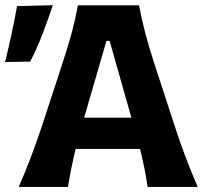

<svg xmlns="http://www.w3.org/2000/svg" viewBox="-64 -734 805 754"><path d="M9.5 0Q35 -57.5 58.8 -120.8Q82.5 -184 101.5 -241.5L181.5 -486Q203.5 -552.5 217.8 -605.8Q232 -659 242 -713H482Q492.5 -657 506.5 -604Q520.5 -551 541.5 -486L621.5 -241Q640.5 -181.5 664 -119.2Q687.5 -57 712.5 0H515.5Q510.5 -36.5 502.8 -74.2Q495 -112 486 -149H233Q224 -111.5 216.2 -73.5Q208.5 -35.5 203 0ZM354 -573.5 266.5 -272H452L366.5 -573.5ZM-44 -490.5Q-30.5 -545.5 -18.8 -600.2Q-7 -655 3 -710L143.5 -713.5Q124.5 -656.5 102.5 -599.2Q80.5 -542 54.5 -492Z"/></svg>

Font: Commissioner Flair
Style: Bold
Weight: 700
Designer: Kostas Bartsokas
Foundry: Kostas Bartsokas
Version: Version 1.000; ttfautohint (v1.8.3)